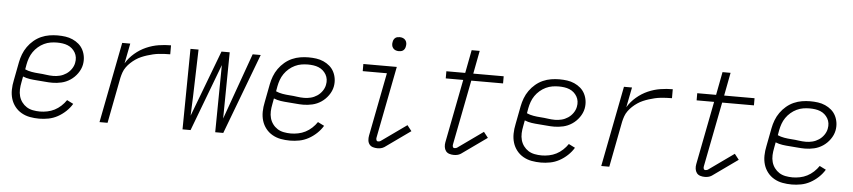

<svg xmlns="http://www.w3.org/2000/svg" viewBox="-43 -986 5587 1258"><g transform="rotate(5 2750.0 -357.0)"><path d="M236 12Q204 12 174.5 6.5Q145 1 119.5 -13.5Q94 -28 76 -51Q58 -74 49.5 -102Q41 -130 41.5 -161.5Q42 -193 49 -225L72 -345Q77 -371 87 -397.5Q97 -424 114 -448Q131 -472 153.5 -491Q176 -510 202 -521.5Q228 -533 255.5 -537.5Q283 -542 309 -542Q336 -542 361 -538.5Q386 -535 408.5 -525Q431 -515 449 -499.5Q467 -484 478 -462.5Q489 -441 492.5 -416Q496 -391 491 -365Q485 -335 465.5 -307.5Q446 -280 419 -262Q392 -244 361.5 -237Q331 -230 302 -230Q277 -230 252.5 -232.5Q228 -235 202.5 -236.5Q177 -238 153 -241.5Q129 -245 107 -254L100 -216Q95 -192 94 -168.5Q93 -145 99 -123.5Q105 -102 118 -84.5Q131 -67 149 -55.5Q167 -44 190 -39.5Q213 -35 237 -35Q260 -35 285 -40Q310 -45 332.5 -56.5Q355 -68 374.5 -86Q394 -104 408 -125L450 -104Q434 -77 409.5 -54Q385 -31 356.5 -15.5Q328 0 297 6Q266 12 236 12ZM304 -275Q325 -275 347 -280.5Q369 -286 388.5 -299Q408 -312 421.5 -331.5Q435 -351 439 -372Q443 -391 440.5 -408.5Q438 -426 429.5 -440.5Q421 -455 408.5 -466Q396 -477 380 -483.5Q364 -490 346 -492.5Q328 -495 310 -495Q289 -495 267.5 -491.5Q246 -488 225 -478Q204 -468 186 -452.5Q168 -437 155 -418Q142 -399 134.5 -378Q127 -357 123 -336L117 -302Q137 -293 160.5 -289Q184 -285 208.5 -283.5Q233 -282 256.5 -278.5Q280 -275 304 -275Z M632 0 735 -530H788L762 -398Q784 -435 818.5 -464.5Q853 -494 893 -511.5Q933 -529 974 -535.5Q1015 -542 1055 -542V-483Q1037 -483 1017.5 -482Q998 -481 979.5 -479Q961 -477 942 -472.5Q923 -468 904 -462Q885 -456 866.5 -448Q848 -440 831 -428.5Q814 -417 799 -403Q784 -389 772 -372.5Q760 -356 753.5 -337.5Q747 -319 743 -301L685 0Z M1231 0H1178L1184 -530H1237L1228 -220L1223 -94L1388 -530H1442L1437 -94L1593 -530H1646L1446 0H1393L1398 -442Z M1886 12Q1854 12 1824.5 6.5Q1795 1 1769.5 -13.5Q1744 -28 1726 -51Q1708 -74 1699.5 -102Q1691 -130 1691.5 -161.5Q1692 -193 1699 -225L1722 -345Q1727 -371 1737 -397.5Q1747 -424 1764 -448Q1781 -472 1803.5 -491Q1826 -510 1852 -521.5Q1878 -533 1905.5 -537.5Q1933 -542 1959 -542Q1986 -542 2011 -538.5Q2036 -535 2058.5 -525Q2081 -515 2099 -499.5Q2117 -484 2128 -462.5Q2139 -441 2142.5 -416Q2146 -391 2141 -365Q2135 -335 2115.5 -307.5Q2096 -280 2069 -262Q2042 -244 2011.5 -237Q1981 -230 1952 -230Q1927 -230 1902.5 -232.5Q1878 -235 1852.5 -236.5Q1827 -238 1803 -241.5Q1779 -245 1757 -254L1750 -216Q1745 -192 1744 -168.5Q1743 -145 1749 -123.5Q1755 -102 1768 -84.5Q1781 -67 1799 -55.5Q1817 -44 1840 -39.5Q1863 -35 1887 -35Q1910 -35 1935 -40Q1960 -45 1982.5 -56.5Q2005 -68 2024.5 -86Q2044 -104 2058 -125L2100 -104Q2084 -77 2059.5 -54Q2035 -31 2006.5 -15.5Q1978 0 1947 6Q1916 12 1886 12ZM1954 -275Q1975 -275 1997 -280.5Q2019 -286 2038.5 -299Q2058 -312 2071.5 -331.5Q2085 -351 2089 -372Q2093 -391 2090.5 -408.5Q2088 -426 2079.5 -440.5Q2071 -455 2058.5 -466Q2046 -477 2030 -483.5Q2014 -490 1996 -492.5Q1978 -495 1960 -495Q1939 -495 1917.5 -491.5Q1896 -488 1875 -478Q1854 -468 1836 -452.5Q1818 -437 1805 -418Q1792 -399 1784.5 -378Q1777 -357 1773 -336L1767 -302Q1787 -293 1810.5 -289Q1834 -285 1858.5 -283.5Q1883 -282 1906.5 -278.5Q1930 -275 1954 -275Z M2461 12Q2445 12 2430.5 7.5Q2416 3 2407.5 -8.5Q2399 -20 2397.5 -35.5Q2396 -51 2399 -66L2480 -483H2321V-530H2541L2449 -57Q2447 -49 2450 -41Q2453 -33 2461 -33Q2465 -33 2469.5 -34Q2474 -35 2477 -37L2644 -156L2673 -119L2506 0Q2495 7 2483.5 9.5Q2472 12 2461 12ZM2544 -634Q2533 -634 2523 -638Q2513 -642 2506.5 -650.5Q2500 -659 2498.5 -670Q2497 -681 2500 -693Q2501 -700 2505 -707Q2509 -714 2515 -718.5Q2521 -723 2529 -724.5Q2537 -726 2544 -726Q2555 -726 2565 -722Q2575 -718 2581.5 -709.5Q2588 -701 2589.5 -690Q2591 -679 2588 -667Q2587 -660 2583 -653Q2579 -646 2573 -641.5Q2567 -637 2559 -635.5Q2551 -634 2544 -634Z M2963 12Q2948 12 2933.5 7.5Q2919 3 2910.5 -8.5Q2902 -20 2900 -35.5Q2898 -51 2901 -66L2982 -483H2867V-530H2991L3020 -682H3073L3044 -530H3244V-483H3035L2952 -57Q2950 -49 2952.5 -41Q2955 -33 2964 -33Q2968 -33 2972.5 -34Q2977 -35 2980 -37L3147 -156L3176 -119L3009 0Q2998 7 2986.5 9.5Q2975 12 2963 12Z M3536 12Q3504 12 3474.5 6.5Q3445 1 3419.5 -13.5Q3394 -28 3376 -51Q3358 -74 3349.5 -102Q3341 -130 3341.5 -161.5Q3342 -193 3349 -225L3372 -345Q3377 -371 3387 -397.5Q3397 -424 3414 -448Q3431 -472 3453.5 -491Q3476 -510 3502 -521.5Q3528 -533 3555.5 -537.5Q3583 -542 3609 -542Q3636 -542 3661 -538.5Q3686 -535 3708.5 -525Q3731 -515 3749 -499.5Q3767 -484 3778 -462.5Q3789 -441 3792.5 -416Q3796 -391 3791 -365Q3785 -335 3765.5 -307.5Q3746 -280 3719 -262Q3692 -244 3661.5 -237Q3631 -230 3602 -230Q3577 -230 3552.5 -232.5Q3528 -235 3502.5 -236.5Q3477 -238 3453 -241.5Q3429 -245 3407 -254L3400 -216Q3395 -192 3394 -168.5Q3393 -145 3399 -123.5Q3405 -102 3418 -84.5Q3431 -67 3449 -55.5Q3467 -44 3490 -39.5Q3513 -35 3537 -35Q3560 -35 3585 -40Q3610 -45 3632.5 -56.5Q3655 -68 3674.5 -86Q3694 -104 3708 -125L3750 -104Q3734 -77 3709.5 -54Q3685 -31 3656.5 -15.5Q3628 0 3597 6Q3566 12 3536 12ZM3604 -275Q3625 -275 3647 -280.5Q3669 -286 3688.5 -299Q3708 -312 3721.5 -331.5Q3735 -351 3739 -372Q3743 -391 3740.5 -408.5Q3738 -426 3729.5 -440.5Q3721 -455 3708.5 -466Q3696 -477 3680 -483.5Q3664 -490 3646 -492.5Q3628 -495 3610 -495Q3589 -495 3567.5 -491.5Q3546 -488 3525 -478Q3504 -468 3486 -452.5Q3468 -437 3455 -418Q3442 -399 3434.5 -378Q3427 -357 3423 -336L3417 -302Q3437 -293 3460.5 -289Q3484 -285 3508.5 -283.5Q3533 -282 3556.5 -278.5Q3580 -275 3604 -275Z M3932 0 4035 -530H4088L4062 -398Q4084 -435 4118.5 -464.5Q4153 -494 4193 -511.5Q4233 -529 4274 -535.5Q4315 -542 4355 -542V-483Q4337 -483 4317.5 -482Q4298 -481 4279.5 -479Q4261 -477 4242 -472.5Q4223 -468 4204 -462Q4185 -456 4166.5 -448Q4148 -440 4131 -428.5Q4114 -417 4099 -403Q4084 -389 4072 -372.5Q4060 -356 4053.5 -337.5Q4047 -319 4043 -301L3985 0Z M4613 12Q4598 12 4583.5 7.5Q4569 3 4560.5 -8.5Q4552 -20 4550 -35.5Q4548 -51 4551 -66L4632 -483H4517V-530H4641L4670 -682H4723L4694 -530H4894V-483H4685L4602 -57Q4600 -49 4602.5 -41Q4605 -33 4614 -33Q4618 -33 4622.5 -34Q4627 -35 4630 -37L4797 -156L4826 -119L4659 0Q4648 7 4636.5 9.5Q4625 12 4613 12Z M5186 12Q5154 12 5124.5 6.5Q5095 1 5069.5 -13.5Q5044 -28 5026 -51Q5008 -74 4999.5 -102Q4991 -130 4991.5 -161.5Q4992 -193 4999 -225L5022 -345Q5027 -371 5037 -397.5Q5047 -424 5064 -448Q5081 -472 5103.5 -491Q5126 -510 5152 -521.5Q5178 -533 5205.5 -537.5Q5233 -542 5259 -542Q5286 -542 5311 -538.5Q5336 -535 5358.5 -525Q5381 -515 5399 -499.5Q5417 -484 5428 -462.5Q5439 -441 5442.5 -416Q5446 -391 5441 -365Q5435 -335 5415.5 -307.5Q5396 -280 5369 -262Q5342 -244 5311.5 -237Q5281 -230 5252 -230Q5227 -230 5202.5 -232.5Q5178 -235 5152.5 -236.5Q5127 -238 5103 -241.5Q5079 -245 5057 -254L5050 -216Q5045 -192 5044 -168.5Q5043 -145 5049 -123.5Q5055 -102 5068 -84.5Q5081 -67 5099 -55.5Q5117 -44 5140 -39.5Q5163 -35 5187 -35Q5210 -35 5235 -40Q5260 -45 5282.5 -56.5Q5305 -68 5324.5 -86Q5344 -104 5358 -125L5400 -104Q5384 -77 5359.5 -54Q5335 -31 5306.5 -15.5Q5278 0 5247 6Q5216 12 5186 12ZM5254 -275Q5275 -275 5297 -280.5Q5319 -286 5338.5 -299Q5358 -312 5371.5 -331.5Q5385 -351 5389 -372Q5393 -391 5390.5 -408.5Q5388 -426 5379.5 -440.5Q5371 -455 5358.5 -466Q5346 -477 5330 -483.5Q5314 -490 5296 -492.5Q5278 -495 5260 -495Q5239 -495 5217.5 -491.5Q5196 -488 5175 -478Q5154 -468 5136 -452.5Q5118 -437 5105 -418Q5092 -399 5084.5 -378Q5077 -357 5073 -336L5067 -302Q5087 -293 5110.5 -289Q5134 -285 5158.5 -283.5Q5183 -282 5206.5 -278.5Q5230 -275 5254 -275Z"/></g></svg>

Font: Lode Dark
Style: Italic
Weight: 400
Italic angle: -11°
Monospace: yes
Designer: Belleve Invis
Foundry: Belleve Invis
Version: Version 29.2.0; ttfautohint (v1.8.3)